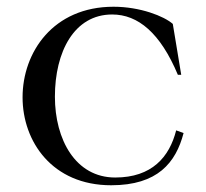

<svg xmlns="http://www.w3.org/2000/svg" viewBox="-20 -535 613 570"><path d="M310 15C448 15 502 -52 525 -140L503 -148C483 -69 431 -8 322 -8C204 -8 143 -121 143 -248C143 -381 200 -492 313 -492C390 -492 456 -437 508 -313H518L493 -464C467 -487 396 -515 317 -515C138 -515 47 -380 47 -246C47 -115 135 15 310 15Z"/></svg>

Font: Sprat
Style: Regular
Weight: 400
Designer: Ethan Nakache
Foundry: Collletttivo
Version: Version 2.000;Glyphs 3.2 (3217)